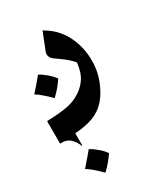

<svg xmlns="http://www.w3.org/2000/svg" viewBox="-159 -302 678 775"><g transform="rotate(-30 179.5 85.0)"><path d="M192 165Q166 183 130.5 190.5Q95 198 74 198V255H71Q64 234 47 218Q30 202 0 204V99Q44 98 83.5 92.5Q123 87 151 70Q181 53 199.5 26Q218 -1 223 -46Q204 -68 179 -86Q154 -104 147 -109Q133 -120 133 -135Q133 -142 135 -146L167 -227Q222 -197 250.5 -142.5Q279 -88 279 -23Q279 36 254 87Q230 139 192 165ZM152 336Q143 349 131 364Q119 379 100 397Q59 356 36 343Q78 295 89 281Q106 290 124.5 306Q143 322 152 336ZM125 -27Q116 -14 104 1Q92 16 73 34Q32 -7 9 -20Q51 -67 62 -82Q79 -73 97.5 -57Q116 -41 125 -27Z"/></g></svg>

Font: Katibeh
Style: Regular
Weight: 400
Designer: Arabic design by Kourosh Beigpour, Latin design by Eduardo Tunni, engineering by Lasse Fister
Version: Version 1.0010g